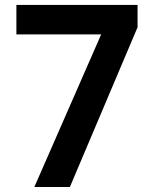

<svg xmlns="http://www.w3.org/2000/svg" viewBox="-20 -747 615 767"><path d="M529.5 -727.3V-638.1L259.2 0H117.2L384.2 -609.7H45.5V-727.3Z"/></svg>

Font: Interface
Style: Bold
Weight: 700
Designer: Rasmus Andersson
Foundry: rsms
Version: Version 1.8